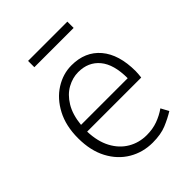

<svg xmlns="http://www.w3.org/2000/svg" viewBox="-190 -749 864 864"><g transform="rotate(-45 242.5 -316.5)"><path d="M275 12Q213 12 162 -18Q111 -48 81 -104.5Q51 -161 51 -240Q51 -318 81 -375Q111 -432 159.5 -462.5Q208 -493 262 -493Q349 -493 398.5 -434.5Q448 -376 448 -270Q448 -260 447 -250.5Q446 -241 445 -232H101Q103 -168 127 -123Q151 -78 191 -54.5Q231 -31 280 -31Q318 -31 349.5 -42.5Q381 -54 408 -73L428 -36Q399 -18 363 -3Q327 12 275 12ZM262 -450Q226 -450 191.5 -431Q157 -412 133 -372.5Q109 -333 103 -273H400Q400 -361 363 -405.5Q326 -450 262 -450ZM138 -605V-645H388V-605Z"/></g></svg>

Font: Assistant Light
Style: Regular
Weight: 300
Designer: Hebrew By Ben Nathan, Latin by Paul Hunt
Version: Version 3.000